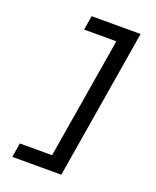

<svg xmlns="http://www.w3.org/2000/svg" viewBox="-173 -922 945 1164"><g transform="rotate(20 300.0 -340.0)"><path d="M52 143 67 51H275L405 -731H197L212 -823H528L368 143Z"/></g></svg>

Font: Iosevka Etoile Semibold
Style: Italic
Weight: 600
Italic angle: -9°
Designer: Belleve Invis
Foundry: Belleve Invis
Version: Version 22.1.2; ttfautohint (v1.8.4)